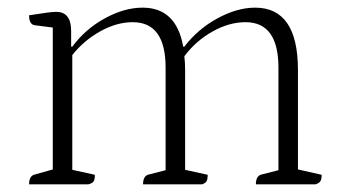

<svg xmlns="http://www.w3.org/2000/svg" viewBox="-20 -482 898 502"><path d="M56 0Q56 -23 72 -26L118 -39V-410L71 -416Q56 -418 56 -442Q88 -447 103 -449Q118 -451 127 -451Q166 -451 166 -401V-360H169Q203 -406 254 -434Q305 -462 353 -462Q441 -462 459 -360H462Q497 -406 548.5 -434Q600 -462 647 -462Q759 -462 759 -299V-39L821 -25Q821 -13 817.5 -8Q814 -3 805 0H649Q649 -23 665 -26L708 -37V-305Q708 -424 622 -424Q579 -424 535.5 -399.5Q492 -375 462 -335Q464 -318 464 -299V-38L523 -25Q523 -13 520 -8Q517 -3 508 0H354Q354 -23 370 -26L413 -37V-305Q413 -424 327 -424Q285 -424 242 -400Q199 -376 169 -338V-38L228 -25Q228 -13 225 -8Q222 -3 211 0Z"/></svg>

Font: Petrona ExtraLight
Style: Regular
Weight: 200
Designer: Ringo R. Seeber
Foundry: Ringo R. Seeber
Version: Version 2.001; ttfautohint (v1.8.3)